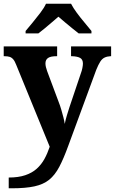

<svg xmlns="http://www.w3.org/2000/svg" viewBox="-20 -786 619 1035"><path d="M27 171Q79 171 116 158.5Q153 146 178 123.5Q203 101 219.5 71Q236 41 248 5L68 -435Q60 -456 51.5 -466Q43 -476 32 -479.5Q21 -483 4 -483H0V-536H288V-483H284Q253 -483 239 -473.5Q225 -464 225 -444Q225 -435 227.5 -424.5Q230 -414 234 -403L296 -237Q304 -217 310.5 -194.5Q317 -172 322 -152.5Q327 -133 329 -118Q334 -143 341 -165.5Q348 -188 354 -207L417 -394Q421 -404 424 -419Q427 -434 427 -443Q427 -465 412.5 -473.5Q398 -482 368 -483H363V-536H579V-483H575Q557 -482 543.5 -475.5Q530 -469 520 -453Q510 -437 499 -410L348 0Q323 69 299.5 113.5Q276 158 245 183Q214 208 166 218.5Q118 229 44 229H27ZM118 -619Q134 -638 155.5 -664Q177 -690 197.5 -717Q218 -744 228 -766H363Q374 -744 394 -717Q414 -690 436 -664Q458 -638 473 -619V-606H404Q390 -617 370 -633Q350 -649 330 -666Q310 -683 295 -696Q280 -683 260 -666Q240 -649 221 -633Q202 -617 187 -606H118Z"/></svg>

Font: Noto Serif Myanmar
Style: Regular
Weight: 400
Designer: Ben Mitchell and the Monotype Design Team
Foundry: Monotype Imaging Inc.
Version: Version 2.106